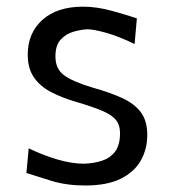

<svg xmlns="http://www.w3.org/2000/svg" viewBox="-20 -554 517 585"><path d="M239.7 11.2Q183.1 11.2 137.5 -2.7Q91.8 -16.6 60.5 -26.9L67.4 -102.1Q110.8 -81.1 154.8 -68.1Q198.7 -55.2 235.8 -55.2Q265.6 -56.2 290.5 -64.2Q315.4 -72.3 330.6 -92Q345.7 -111.8 345.7 -148.4Q345.7 -173.3 332.8 -189Q319.8 -204.6 290 -217Q260.3 -229.5 208.5 -244.6Q167.5 -256.8 134.8 -273.9Q102.1 -291 83.3 -318.4Q64.5 -345.7 64.5 -387.7Q64.5 -453.1 109.1 -493.4Q153.8 -533.7 233.4 -533.7Q274.4 -533.7 320.8 -521Q367.2 -508.3 397 -498L390.1 -419.9Q342.8 -442.9 304 -453.9Q265.1 -464.8 246.1 -464.8Q227.1 -463.9 204.3 -457.5Q181.6 -451.2 165.3 -433.8Q148.9 -416.5 148.9 -381.8Q148.9 -344.7 174.6 -325.2Q200.2 -305.7 262.2 -287.1Q314.5 -272.5 351.6 -255.6Q388.7 -238.8 408.7 -212.6Q428.7 -186.5 428.7 -142.6Q428.7 -100.1 409.2 -65.2Q389.6 -30.3 347.9 -9.5Q306.2 11.2 239.7 11.2Z"/></svg>

Font: Pinar-DS2-FD Regular
Style: Regular
Weight: 400
Designer: Amin Abedi
Version: Version 2.000